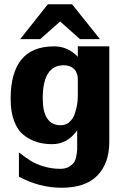

<svg xmlns="http://www.w3.org/2000/svg" viewBox="-20 -701 601 903"><path d="M75 -517 205 -681H319L450 -517H356L263 -600L169 -517ZM30 -236Q30 -483 234 -483Q299 -483 346 -434V-483H494V-33Q494 66 438.5 124Q383 182 269 182Q166 182 69 130V16Q103 42 125.5 56Q148 70 185 81.5Q222 93 264 93Q288 93 304 83.5Q320 74 327.5 64Q335 54 339 32Q343 10 343 3Q343 -4 343 -26V-88Q297 -23 225 -23Q186 -23 153.5 -33Q121 -43 92 -65.5Q63 -88 46.5 -131.5Q30 -175 30 -236ZM181 -238Q181 -112 266 -112Q290 -112 307 -127.5Q324 -143 332 -167Q340 -191 343 -211Q346 -231 346 -249V-310V-316Q346 -322 346 -326Q346 -330 345.5 -337.5Q345 -345 343 -350.5Q341 -356 338 -363Q335 -370 330 -375Q325 -380 318 -384.5Q311 -389 301 -391.5Q291 -394 279 -394Q181 -394 181 -238Z"/></svg>

Font: Coval
Style: Black
Weight: 1000
Foundry: Context Ltd
Version: Version 001.000